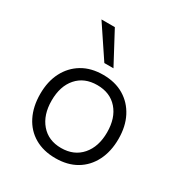

<svg xmlns="http://www.w3.org/2000/svg" viewBox="-177 -883 966 1020"><g transform="rotate(30 306.5 -372.5)"><path d="M307 8Q233 8 179 -23.5Q125 -55 96 -113Q67 -171 67 -248Q67 -325 96.5 -382Q126 -439 179.5 -471Q233 -503 307 -503Q381 -503 434.5 -471Q488 -439 517.5 -382Q547 -325 547 -248Q547 -171 517.5 -113Q488 -55 434.5 -23.5Q381 8 307 8ZM306 -54Q385 -54 431 -107Q477 -160 477 -248Q477 -336 431.5 -388Q386 -440 307 -440Q228 -440 182.5 -388Q137 -336 137 -248Q137 -160 182.5 -107Q228 -54 306 -54ZM280 -560 151 -753H233L336 -560Z"/></g></svg>

Font: Nunito Sans 7pt Light
Style: Regular
Weight: 300
Designer: Vernon Adams
Foundry: Vernon Adams
Version: Version 3.101;gftools[0.9.27]